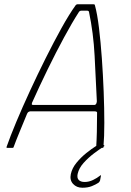

<svg xmlns="http://www.w3.org/2000/svg" viewBox="-20 -693 615 900"><path d="M14 0Q11 0 10.5 -1Q10 -2 11 -5Q28 -54 56.5 -122Q85 -190 120.5 -267Q156 -344 194 -420Q232 -496 268 -561Q304 -626 335 -669Q337 -671 339 -672Q341 -673 343 -673H417Q420 -673 422 -672.5Q424 -672 425 -668Q436 -628 444 -562Q452 -496 457.5 -418.5Q463 -341 466 -262.5Q469 -184 469 -117Q469 -50 465 -6Q465 -2 464.5 -1Q464 0 461 0H435Q433 0 432.5 -1Q432 -2 431 -5Q433 -34 434 -74Q435 -114 435 -162Q436 -167 433 -169Q430 -171 424 -171H121Q116 -170 113 -168Q110 -166 107 -160Q88 -114 71.5 -74Q55 -34 44 -4Q43 -2 42.5 -1Q42 0 39 0ZM135 -201H423Q426 -201 429.5 -204.5Q433 -208 434 -218Q429 -325 423.5 -431.5Q418 -538 397 -638Q395 -643 388 -643H362Q354 -643 350 -637Q319 -589 280.5 -518Q242 -447 203 -367Q164 -287 130 -211Q129 -209 129 -205Q129 -201 135 -201ZM366 187Q339 187 322.5 169Q306 151 312 123Q318 95 338.5 70Q359 45 384.5 24.5Q410 4 431 -9Q435 -11 438.5 -12Q442 -13 445 -13H466Q468 -13 469 -10.5Q470 -8 465 -5Q447 6 420.5 26Q394 46 372 70.5Q350 95 344 122Q340 141 349 150.5Q358 160 377 160Q397 160 416.5 150.5Q436 141 448 131Q451 128 452.5 128.5Q454 129 453 132L449 153Q448 155 446.5 158Q445 161 441 164Q429 172 410.5 179.5Q392 187 366 187Z"/></svg>

Font: Glory Thin
Style: Italic
Weight: 100
Italic angle: -12°
Designer: Robert Leuschke
Foundry: Robert Leuschke
Version: Version 1.011